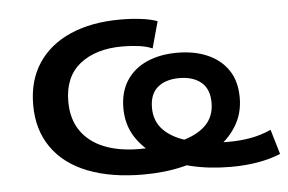

<svg xmlns="http://www.w3.org/2000/svg" viewBox="-42 -559 938 626"><g transform="rotate(-5 426.5 -246.0)"><path d="M404 9Q299 9 223 -20.5Q147 -50 106 -108Q65 -166 65 -248Q65 -328 102.5 -384.5Q140 -441 209 -471Q278 -501 372 -501Q408 -501 440 -497Q472 -493 493 -485L469 -398Q451 -406 425.5 -409.5Q400 -413 371 -413Q284 -413 232 -371.5Q180 -330 180 -249Q180 -192 207 -153Q234 -114 283 -94.5Q332 -75 398 -75Q476 -75 531 -88.5Q586 -102 615.5 -130.5Q645 -159 645 -205Q645 -250 618.5 -272Q592 -294 547 -294Q502 -294 476 -272Q450 -250 450 -205Q450 -161 478.5 -132Q507 -103 560.5 -88Q614 -73 689 -73Q727 -73 761 -79Q795 -85 829 -100L853 -19Q819 -5 778 2Q737 9 691 9Q620 9 559.5 -5.5Q499 -20 453.5 -49Q408 -78 382.5 -118.5Q357 -159 357 -212Q357 -265 381 -302Q405 -339 448 -358Q491 -377 547 -377Q604 -377 647 -358Q690 -339 714 -303Q738 -267 738 -213Q738 -161 712 -119.5Q686 -78 640 -49Q594 -20 534 -5.5Q474 9 404 9Z"/></g></svg>

Font: Nunito Sans 10pt Expanded SemiBold
Style: Regular
Weight: 600
Width: 7
Designer: Vernon Adams
Foundry: Vernon Adams
Version: Version 3.101;gftools[0.9.27]